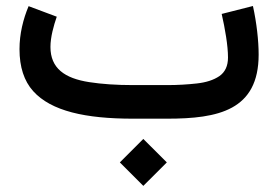

<svg xmlns="http://www.w3.org/2000/svg" viewBox="-20 -395 925 639"><path d="M378.9 145.5 457 223.6 535.2 145.5 457 67.4ZM536.1 0C706.5 0 840.8 -27.8 840.8 -213.4C840.8 -259.8 834 -319.8 821.8 -375L717.8 -348.6C729 -299.3 738.8 -243.2 738.8 -203.6C738.8 -175.3 729 -154.8 710 -141.6C690.4 -128.4 665.5 -120.6 634.8 -117.2C604 -113.8 571.3 -111.8 537.1 -111.8H422.9C366.7 -111.8 318.4 -115.2 277.3 -121.6C194.8 -134.3 147.9 -168 147.9 -238.8C147.9 -271.5 158.7 -310.1 168.9 -339.4L75.2 -374.5C57.1 -331.5 44.9 -282.2 44.9 -231.4C44.9 -171.9 60.1 -125.5 90.3 -91.8C150.4 -24.9 265.1 0 422.9 0Z"/></svg>

Font: Vazirmatn Medium
Style: Regular
Weight: 500
Designer: Saber Rastikerdar
Foundry: Saber Rastikerdar
Version: Version 33.003